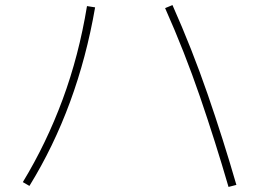

<svg xmlns="http://www.w3.org/2000/svg" viewBox="-20 -733 1040 757"><path d="M96 0 70 -15Q163 -168 227 -341Q291 -514 323 -709L355 -704Q321 -507 256 -330.5Q191 -154 96 0ZM912 -4 881 4Q829 -175 768.5 -351.5Q708 -528 631 -701L660 -713Q737 -540 798.5 -362Q860 -184 912 -4Z"/></svg>

Font: Murecho Thin ExtraLight
Style: Regular
Weight: 250
Version: Version 1.010